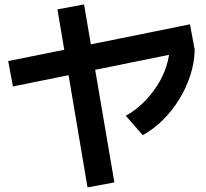

<svg xmlns="http://www.w3.org/2000/svg" viewBox="-20 -813 920 858"><path d="M37.8 -426.7 16.7 -540 828.9 -704.4 850 -591.1ZM371.1 24.4 236.7 -771.1 355.6 -793.3 491.1 2.2ZM542.2 -295.6Q585.6 -320 621.1 -355Q656.7 -390 682.8 -431.1Q708.9 -472.2 723.3 -516.7Q737.8 -561.1 737.8 -604.4L850 -591.1Q848.9 -533.3 830.6 -476.7Q812.2 -420 781.1 -369.4Q750 -318.9 708.9 -277.8Q667.8 -236.7 617.8 -208.9Z"/></svg>

Font: Paperlogy 6 SemiBold
Style: Regular
Weight: 600
Designer: redesigned by Lee Juim, glyphs from Gmarket Sans & Montserrat
Foundry: PT&
Version: Version 1.001